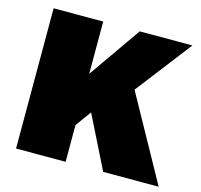

<svg xmlns="http://www.w3.org/2000/svg" viewBox="-98 -767 916 873"><g transform="rotate(15 360.5 -330.0)"><path d="M283.2 -660.2V-414.1L455.1 -660.2H703.1L501 -397.9L721.2 0H460L336.9 -247.1L283.2 -172.9V0H49.8V-660.2Z"/></g></svg>

Font: Work Sans Black
Style: Regular
Weight: 900
Designer: Wei Huang
Foundry: Wei Huang
Version: Version 2.012